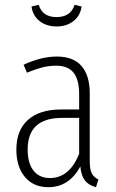

<svg xmlns="http://www.w3.org/2000/svg" viewBox="-20 -767 481 798"><path d="M389 -21 379 11Q348 3 332.5 -17.5Q317 -38 314 -75Q267 11 181 11Q119 11 83.5 -31.5Q48 -74 48 -145Q48 -226 96.5 -269Q145 -312 234 -312H309V-376Q309 -435 286 -464.5Q263 -494 213 -494Q183 -494 154.5 -486.5Q126 -479 92 -465L78 -498Q152 -532 216 -532Q285 -532 319 -492.5Q353 -453 353 -379V-96Q353 -63 361.5 -46.5Q370 -30 389 -21ZM309 -128V-277H238Q95 -277 95 -146Q95 -88 119.5 -57.5Q144 -27 187 -27Q269 -27 309 -128ZM111 -740 141 -747Q156 -696 215 -696Q274 -696 290 -747L319 -740Q314 -702 285.5 -679.5Q257 -657 215 -657Q173 -657 144.5 -679.5Q116 -702 111 -740Z"/></svg>

Font: Fira Sans Extra Condensed ExtraLight
Style: Regular
Weight: 275
Width: 1
Designer: Carrois Corporate & Edenspiekermann AG
Foundry: Carrois Corporate GbR & Edenspiekermann AG
Version: Version 4.203